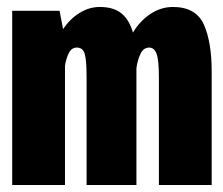

<svg xmlns="http://www.w3.org/2000/svg" viewBox="-20 -531 640 551"><path d="M15 0V-500H151L161 -447.5Q180.5 -476.5 208.2 -493.8Q236 -511 266 -511Q306.5 -511 329 -492.2Q351.5 -473.5 361.5 -437.5Q381.5 -471 411.8 -491Q442 -511 476 -511Q542 -511 564.8 -461Q587.5 -411 587.5 -325V0H436V-308Q436 -358 429.5 -376.2Q423 -394.5 408 -394.5Q391.5 -394.5 382.8 -375.5Q374 -356.5 371.5 -335V0H228.5V-308Q228.5 -358 223.2 -376.2Q218 -394.5 200.5 -394.5Q185 -394.5 177 -377.8Q169 -361 166.5 -341.5V0Z"/></svg>

Font: Trispace Condensed
Style: Bold
Weight: 700
Width: 3
Designer: Tyler Finck
Foundry: Etcetera Type Company
Version: Version 1.210; ttfautohint (v1.8.3)